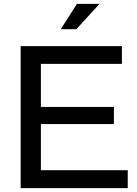

<svg xmlns="http://www.w3.org/2000/svg" viewBox="-20 -966 704 986"><path d="M86 0V-729H606V-638H190V-92H636V0ZM174 -329V-417H565V-329ZM292 -816 375 -946H491L372 -816Z"/></svg>

Font: BDO Grotesk
Style: Regular
Weight: 400
Designer: Deni Anggara
Foundry: Lokal Container
Version: Version 2.000